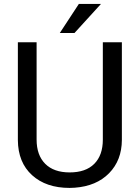

<svg xmlns="http://www.w3.org/2000/svg" viewBox="-20 -920 688 950"><path d="M583 -710.9V-227.5Q582.5 -127 519.8 -63Q457 1 349.6 8.8L324.7 9.8Q208 9.8 138.7 -53.2Q69.3 -116.2 68.4 -226.6V-710.9H161.1V-229.5Q161.1 -152.3 203.6 -109.6Q246.1 -66.9 324.7 -66.9Q404.3 -66.9 446.5 -109.4Q488.8 -151.9 488.8 -229V-710.9ZM370.1 -900.4H479.5L348.6 -756.8H275.9Z"/></svg>

Font: Noboto
Style: Regular
Weight: 400
Designer: Google
Version: Version 2.001101; 2014